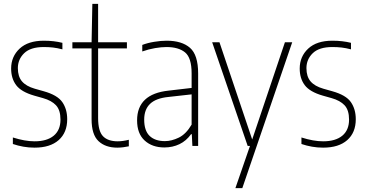

<svg xmlns="http://www.w3.org/2000/svg" viewBox="-20 -760 1905 1000"><path d="M160 9Q130 9 101.8 4Q73.5 -1 47 -10V-44Q110 -24 160 -24Q224.5 -24 259.8 -53.2Q295 -82.5 295 -137Q295 -186.5 271.8 -211.5Q248.5 -236.5 204 -249L158 -262Q90.5 -281.5 64.2 -316.5Q38 -351.5 38 -403Q38 -465.5 82.2 -506.8Q126.5 -548 208 -548Q236 -548 259.2 -545.2Q282.5 -542.5 305 -537V-503Q278 -510 255.8 -512.5Q233.5 -515 208 -515Q139 -515 106 -483Q73 -451 73 -405Q73 -361.5 94.5 -336.2Q116 -311 161 -298L207 -285Q279 -265 304.5 -228.2Q330 -191.5 330 -139Q330 -69.5 285.5 -30.2Q241 9 160 9Z M591 9Q529 9 493 -25Q457 -59 457 -139V-508H357V-540H457L461 -740H491V-540H641V-508H491V-145Q491 -77 516.5 -50.5Q542 -24 593 -24Q619 -24 651 -32V2Q637.5 5 621.5 7Q605.5 9 591 9Z M836 8Q773 8 733.5 -28Q694 -64 694 -133Q694 -270.5 858 -288L978 -302V-378Q978 -459 944 -487Q910 -515 847 -515Q821 -515 788 -509.5Q755 -504 721 -492V-526Q748 -536.5 783 -542.2Q818 -548 848 -548Q927 -548 969.5 -511Q1012 -474 1012 -377V0H982L979 -61H975Q950.5 -26.5 914.8 -9.2Q879 8 836 8ZM731 -137Q731 -79.5 759.2 -52.2Q787.5 -25 839 -25Q873.5 -25 911.2 -43.2Q949 -61.5 978 -111V-268.5L857 -255Q792 -248.5 761.5 -219Q731 -189.5 731 -137Z M1270 0 1085 -540H1123L1293.5 -33.5L1464 -540H1502L1242 220H1206L1282 0Z M1663 9Q1633 9 1604.8 4Q1576.5 -1 1550 -10V-44Q1613 -24 1663 -24Q1727.5 -24 1762.8 -53.2Q1798 -82.5 1798 -137Q1798 -186.5 1774.8 -211.5Q1751.5 -236.5 1707 -249L1661 -262Q1593.5 -281.5 1567.2 -316.5Q1541 -351.5 1541 -403Q1541 -465.5 1585.2 -506.8Q1629.5 -548 1711 -548Q1739 -548 1762.2 -545.2Q1785.5 -542.5 1808 -537V-503Q1781 -510 1758.8 -512.5Q1736.5 -515 1711 -515Q1642 -515 1609 -483Q1576 -451 1576 -405Q1576 -361.5 1597.5 -336.2Q1619 -311 1664 -298L1710 -285Q1782 -265 1807.5 -228.2Q1833 -191.5 1833 -139Q1833 -69.5 1788.5 -30.2Q1744 9 1663 9Z"/></svg>

Font: Encode Sans Cnd Th
Style: Regular
Weight: 100
Width: 3
Designer: Multiple Designers
Foundry: Impallari Type
Version: Version 3.002; ttfautohint (v1.8.3) -l 8 -r 50 -G 200 -x 14 